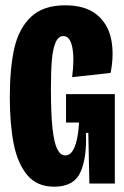

<svg xmlns="http://www.w3.org/2000/svg" viewBox="-20 -692 469 724"><path d="M17 -326Q17 -435 34 -510Q51 -585 97 -628.5Q143 -672 226 -672Q301 -672 344 -637.5Q387 -603 399 -545Q411 -487 397 -417L252 -401Q261 -472 252.5 -514Q244 -556 219 -556Q200 -556 189.5 -531.5Q179 -507 175.5 -464.5Q172 -422 172 -357Q172 -263 178 -208Q184 -153 196 -129.5Q208 -106 226 -106Q242 -106 252.5 -121Q263 -136 269.5 -164Q276 -192 278 -230H229V-337H413V-225V0H317L313 -191H304Q308 -98 283.5 -43Q259 12 184 12Q120 12 83.5 -31Q47 -74 32 -148Q17 -222 17 -326Z"/></svg>

Font: Bricolage Grotesque 96pt Condensed ExBd
Style: Regular
Weight: 800
Width: 3
Designer: Mathieu Triay
Foundry: Atelier Triay
Version: Version 1.001;Glyphs 3.2 (3207)